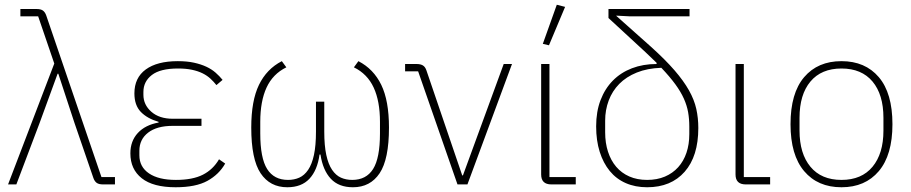

<svg xmlns="http://www.w3.org/2000/svg" viewBox="-20 -778 3842 810"><path d="M141 -709H66V-740H134Q152 -740 161 -733.5Q170 -727 175 -713L408 -31H465V0H415Q397 0 388 -6.5Q379 -13 374 -27L294 -260L226 -467H223L147 -259L49 0H14L209 -510Z M930 -88Q904 -42 855 -15Q806 12 721 12Q626 12 578 -26Q530 -64 530 -131Q530 -183 561.5 -217Q593 -251 649 -261V-264Q601 -278 574 -306Q547 -334 547 -384Q547 -450 595 -485Q643 -520 730 -520Q769 -520 798.5 -513.5Q828 -507 850.5 -496.5Q873 -486 889.5 -471.5Q906 -457 919 -441L893 -419Q882 -433 868 -446Q854 -459 835 -468.5Q816 -478 790.5 -483.5Q765 -489 731 -489Q656 -489 620.5 -461.5Q585 -434 585 -390V-378Q585 -336 618.5 -306.5Q652 -277 709 -277H830V-247H708Q642 -247 605 -218.5Q568 -190 568 -142V-123Q568 -74 608.5 -46.5Q649 -19 722 -19Q793 -19 836 -41Q879 -63 904 -106Z M1348 -223Q1348 -164 1356.5 -124.5Q1365 -85 1381 -61.5Q1397 -38 1418.5 -28.5Q1440 -19 1466 -19Q1525 -19 1554 -65Q1583 -111 1583 -215V-264Q1583 -351 1556.5 -408.5Q1530 -466 1473 -494L1492 -520Q1556 -487 1588.5 -420Q1621 -353 1621 -240Q1621 -106 1581.5 -47Q1542 12 1469 12Q1409 12 1375.5 -24Q1342 -60 1332 -126H1328Q1319 -60 1285.5 -24Q1252 12 1192 12Q1119 12 1079.5 -47Q1040 -106 1040 -240Q1040 -353 1072.5 -420Q1105 -487 1169 -520L1188 -494Q1131 -466 1104.5 -408.5Q1078 -351 1078 -264V-215Q1078 -111 1107 -65Q1136 -19 1195 -19Q1221 -19 1242.5 -28.5Q1264 -38 1280 -61.5Q1296 -85 1304.5 -124.5Q1313 -164 1313 -223V-349H1348Z M1910 0 1744 -477H1689V-508H1737Q1754 -508 1764 -502Q1774 -496 1779 -481L1930 -38H1933L2105 -508H2140L1952 0Z M2409 0H2306Q2263 0 2263 -42V-508H2298V-31H2409ZM2296 -587 2270 -593 2329 -758 2364 -749Z M2638 -709 2580 -712V-711L2726 -581Q2787 -526 2825.5 -481.5Q2864 -437 2886.5 -397Q2909 -357 2917.5 -318.5Q2926 -280 2926 -238Q2926 -119 2868.5 -53.5Q2811 12 2710 12Q2660 12 2620 -5.5Q2580 -23 2552.5 -56.5Q2525 -90 2510 -137.5Q2495 -185 2495 -245Q2495 -307 2513.5 -355.5Q2532 -404 2565.5 -438Q2599 -472 2646 -490Q2693 -508 2750 -508V-513L2703 -558L2547 -702V-740H2889V-709ZM2888 -244Q2888 -276 2883 -304.5Q2878 -333 2865 -362Q2852 -391 2829 -422.5Q2806 -454 2770 -492Q2711 -490 2666.5 -472Q2622 -454 2592.5 -424Q2563 -394 2548 -354Q2533 -314 2533 -269V-220Q2533 -175 2545 -138Q2557 -101 2579.5 -74.5Q2602 -48 2635 -33.5Q2668 -19 2710 -19Q2752 -19 2785 -33Q2818 -47 2841 -72.5Q2864 -98 2876 -133.5Q2888 -169 2888 -212Z M3229 0H3126Q3083 0 3083 -42V-508H3118V-31H3229Z M3530 12Q3430 12 3372.5 -56Q3315 -124 3315 -254Q3315 -385 3372.5 -452.5Q3430 -520 3530 -520Q3630 -520 3687.5 -452.5Q3745 -385 3745 -254Q3745 -124 3687.5 -56Q3630 12 3530 12ZM3530 -19Q3615 -19 3661 -74.5Q3707 -130 3707 -227V-281Q3707 -379 3661 -434Q3615 -489 3530 -489Q3445 -489 3399 -434Q3353 -379 3353 -281V-227Q3353 -130 3399 -74.5Q3445 -19 3530 -19Z"/></svg>

Font: IBM Plex Sans ExtLt
Style: Regular
Weight: 200
Designer: Mike Abbink, Paul van der Laan, Pieter van Rosmalen
Foundry: Bold Monday
Version: Version 3.005